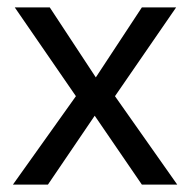

<svg xmlns="http://www.w3.org/2000/svg" viewBox="-20 -501 518 521"><path d="M15 0 186 -240 20 -481H115L240 -291L365 -481H458L292 -240L461 0H365L237 -187L110 0Z"/></svg>

Font: SUSE Thin
Style: Regular
Weight: 400
Version: Version 1.000